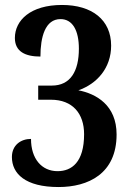

<svg xmlns="http://www.w3.org/2000/svg" viewBox="-20 -744 527 774"><path d="M216 10C335 10 450 -43 450 -202C450 -320 368 -366 296 -380C371 -406 428 -470 428 -560C428 -664 351 -724 230 -724C103 -724 40 -662 40 -591C40 -536 82 -516 143 -516C143 -595 162 -667 224 -667C272 -667 298 -622 298 -548C298 -457 264 -399 189 -399H134V-342H185C273 -342 319 -286 319 -203C319 -90 269 -54 212 -54C148 -54 105 -104 105 -184C64 -184 28 -159 28 -111C28 -44 82 10 216 10Z"/></svg>

Font: Noto Serif Bengali Condensed
Style: Bold
Weight: 700
Width: 3
Designer: Juan Bruce, Universal Thirst, Indian Type Foundry and the Monotype Design Team.
Foundry: Monotype Imaging Inc.
Version: Version 2.003